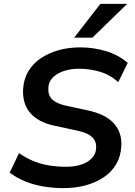

<svg xmlns="http://www.w3.org/2000/svg" viewBox="-20 -959 693 989"><path d="M307 10Q254 10 203.5 1.5Q153 -7 109 -25Q65 -43 30 -70L78 -170Q114 -145 153.5 -129Q193 -113 234.5 -106.5Q276 -100 320 -100Q367 -100 401 -112Q435 -124 454.5 -145.5Q474 -167 475 -195Q477 -220 466.5 -238Q456 -256 432.5 -268Q409 -280 369 -288L258 -312Q176 -330 135.5 -377.5Q95 -425 99 -500Q102 -551 125.5 -591Q149 -631 189.5 -658.5Q230 -686 282 -700.5Q334 -715 393 -715Q462 -715 526.5 -695.5Q591 -676 638 -635L589 -536Q547 -574 494.5 -589.5Q442 -605 387 -605Q343 -605 307 -592.5Q271 -580 250.5 -558Q230 -536 229 -506Q227 -468 248.5 -447Q270 -426 318 -415L429 -391Q522 -372 565.5 -324.5Q609 -277 605 -206Q602 -153 578 -112.5Q554 -72 513 -45Q472 -18 420 -4Q368 10 307 10ZM362 -765 497 -939H635L456 -765Z"/></svg>

Font: Nunito Sans 10pt
Style: Bold Italic
Weight: 700
Italic angle: -9°
Designer: Vernon Adams
Foundry: Vernon Adams
Version: Version 3.101;gftools[0.9.27]